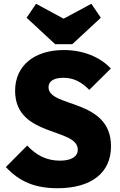

<svg xmlns="http://www.w3.org/2000/svg" viewBox="-20 -986 636 1017"><path d="M285 11C463 11 568 -70 568 -211C568 -466 237 -414 237 -524C237 -557 267 -574 316 -574C369 -574 410 -553 453 -510L567 -623C511 -684 420 -721 318 -721C164 -721 60 -640 60 -505C60 -258 392 -311 392 -193C392 -157 358 -135 298 -135C227 -135 173 -163 124 -215L11 -101C83 -24 165 11 285 11ZM121 -892 272 -752H363L514 -892L464 -966L317 -887L171 -966Z"/></svg>

Font: MV Cash ExtraBold
Style: Regular
Weight: 800
Designer: Rodrigo Fuenzalida
Foundry: fragTYPE
Version: Version 1.100;Glyphs 3.1.2 (3151)